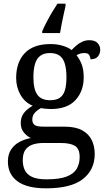

<svg xmlns="http://www.w3.org/2000/svg" viewBox="-20 -786 578 1046"><path d="M231 240Q127 240 75 201.5Q23 163 23 94Q23 55 40.5 28.5Q58 2 86.5 -13Q115 -28 148 -34Q128 -43 110.5 -63.5Q93 -84 93 -116Q93 -146 108.5 -168Q124 -190 158 -210Q115 -228 91.5 -269.5Q68 -311 68 -361Q68 -447 115 -496.5Q162 -546 256 -546Q292 -546 324 -536Q356 -526 370 -513Q380 -524 394 -536.5Q408 -549 426.5 -558Q445 -567 467 -567Q497 -567 511.5 -551.5Q526 -536 526 -515Q526 -494 513.5 -478.5Q501 -463 473 -463Q473 -474 466.5 -485.5Q460 -497 440 -497Q427 -497 417 -494Q407 -491 397 -485Q414 -464 425 -435.5Q436 -407 436 -364Q436 -290 391.5 -241Q347 -192 256 -192Q244 -192 228.5 -193.5Q213 -195 203 -197Q184 -187 170 -172Q156 -157 156 -134Q156 -116 167.5 -106Q179 -96 218 -96H331Q391 -96 427 -76.5Q463 -57 479.5 -23.5Q496 10 496 53Q496 139 431.5 189.5Q367 240 231 240ZM233 191Q305 191 344 175.5Q383 160 398.5 132.5Q414 105 414 70Q414 24 388 8.5Q362 -7 312 -7H214Q186 -7 161 0.5Q136 8 120 28Q104 48 104 88Q104 117 115 140.5Q126 164 154 177.5Q182 191 233 191ZM253 -240Q286 -240 305.5 -253Q325 -266 333.5 -294Q342 -322 342 -365Q342 -410 333 -439.5Q324 -469 304.5 -483Q285 -497 252 -497Q220 -497 200 -482.5Q180 -468 171 -438.5Q162 -409 162 -364Q162 -300 183.5 -270Q205 -240 253 -240ZM210 -616Q219 -637 233 -664Q247 -691 263 -718Q279 -745 293 -766H337V-753Q332 -731 326.5 -706Q321 -681 316 -655.5Q311 -630 307 -606H210Z"/></svg>

Font: Noto Serif Georgian
Style: Regular
Weight: 400
Designer: Monotype Design Team, Akaki Razmadze
Foundry: Google LLC
Version: Version 2.002